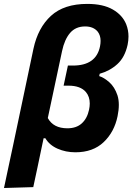

<svg xmlns="http://www.w3.org/2000/svg" viewBox="-52 -767 678 984"><path d="M-31.5 196.5Q-20 143 -9 90.5Q2 38 15.5 -24L119.5 -517.5Q142.5 -624.5 209.2 -685.8Q276 -747 395.5 -747Q476.5 -747 526.2 -718.2Q576 -689.5 595 -642Q606.5 -612.5 606.5 -580Q606.5 -559.5 602 -537.5Q588 -473.5 549.5 -438.5Q511 -403.5 459 -389L456.5 -377Q481 -369.5 508.2 -345.5Q535.5 -321.5 550 -278.5Q557 -256.5 557 -229.5Q557 -203 550.5 -171.5Q534 -90.5 479.2 -38.5Q424.5 13.5 334.5 13.5Q285 13.5 243 -5Q201 -23.5 180.5 -58.5H171.5L162.5 -16Q151 40 140.5 89.2Q130 138.5 118.5 192ZM293.5 -109.5Q339.5 -109.5 367.2 -134.8Q395 -160 404.5 -205Q408 -221.5 408 -236.5Q408 -271.5 388.5 -295Q360.5 -328 299 -328H274L296 -431H321.5Q440.5 -431 460.5 -529Q463.5 -544 463.5 -557.5Q463.5 -585.5 449 -604.5Q427 -631.5 384.5 -631.5Q335.5 -631.5 307 -598Q278.5 -564.5 266 -505L193 -162Q221.5 -109.5 293.5 -109.5Z"/></svg>

Font: Heraclito
Style: Bold Italic
Weight: 700
Italic angle: -12°
Designer: Kostas Bartsokas (font) & Cristiano Sobral (main changes)
Foundry: Kostas Bartsokas (font) & Cristiano Sobral (main changes)
Version: Version 1.00;July 8, 2020;FontCreator 13.0.0.2655 64-bit